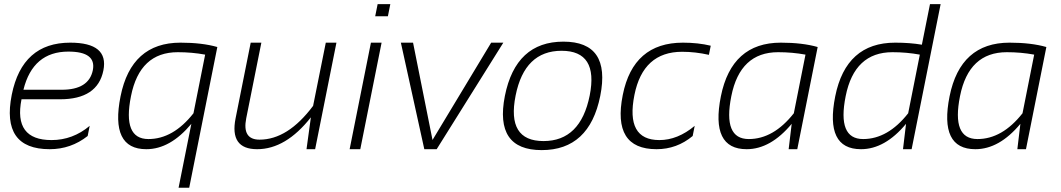

<svg xmlns="http://www.w3.org/2000/svg" viewBox="-20 -718 5105 924"><path d="M477.5 -378.9Q449.7 -240.2 269 -240.2H83.5Q44.4 -43.9 228 -43.9Q330.1 -43.9 411.6 -112.3L401.9 -63.5Q321.3 0 219.2 0Q-15.6 0 36.6 -262.2Q86.9 -512.7 317.9 -512.7Q504.4 -512.7 477.5 -378.9ZM92.8 -286.1H277.3Q407.7 -286.1 426.8 -380.4Q444.3 -469.7 309.1 -469.7Q138.2 -469.7 92.8 -286.1Z M967.3 -455.1Q903.8 -466.8 835.4 -466.8Q652.3 -466.8 610.4 -255.4Q568.8 -48.8 694.3 -48.8Q813.5 -48.8 911.1 -172.9ZM890.6 185.5H839.4L900.9 -122.1Q799.3 0 684.1 0Q509.3 0 560.1 -254.4Q611.8 -512.7 848.6 -512.7Q952.6 -512.7 1025.9 -491.7Z M1599.1 -512.7 1496.6 0H1455.1L1476.1 -153.3Q1355.5 0 1217.3 0Q1084 0 1113.8 -148.9L1186.5 -512.7H1237.8L1165 -148.9Q1144.5 -45.9 1229 -45.9Q1365.2 -45.9 1486.8 -208.5L1547.9 -512.7Z M1858.4 -698.2 1846.7 -639.6H1785.6L1797.4 -698.2ZM1816.4 -512.7 1713.9 0H1662.6L1765.1 -512.7Z M1909.2 -512.7H1967.8L2061.5 -44.4L2343.8 -512.7H2402.3L2081.5 0H2022Z M2595.7 -39.1Q2773.9 -39.1 2817.9 -258.3Q2860.8 -473.6 2682.6 -473.6Q2504.4 -473.6 2461.4 -258.3Q2417.5 -39.1 2595.7 -39.1ZM2409.7 -256.3Q2461.9 -517.6 2691.4 -517.6Q2920.9 -517.6 2868.7 -256.3Q2816.4 4.4 2586.9 4.4Q2358.4 4.4 2409.7 -256.3Z M3313.5 -63.5Q3237.3 0 3139.6 0Q2924.8 0 2977.1 -261.2Q3027.3 -512.7 3266.6 -512.7Q3339.8 -512.7 3400.4 -498L3391.6 -454.1Q3326.2 -468.8 3262.7 -468.8Q3074.7 -468.8 3033.2 -261.2Q2989.7 -43.9 3153.3 -43.9Q3241.2 -43.9 3323.2 -112.3Z M3856.4 -455.1Q3793 -466.8 3724.6 -466.8Q3541.5 -466.8 3499.5 -255.4Q3458 -48.8 3583.5 -48.8Q3702.6 -48.8 3800.3 -172.9ZM3816.9 0H3775.4L3790 -122.1Q3688.5 0 3573.2 0Q3398.4 0 3449.2 -254.4Q3501 -512.7 3737.8 -512.7Q3841.8 -512.7 3915 -491.7Z M4367.2 0H4325.7L4340.3 -122.1Q4238.8 0 4123.5 0Q3948.7 0 3999.5 -254.4Q4051.3 -512.7 4288.1 -512.7Q4359.4 -512.7 4416.5 -502.9L4455.6 -698.2H4506.8ZM4406.7 -455.1Q4343.3 -466.8 4274.9 -466.8Q4091.8 -466.8 4049.8 -255.4Q4008.3 -48.8 4133.8 -48.8Q4252.9 -48.8 4350.6 -172.9Z M4957 -455.1Q4893.6 -466.8 4825.2 -466.8Q4642.1 -466.8 4600.1 -255.4Q4558.6 -48.8 4684.1 -48.8Q4803.2 -48.8 4900.9 -172.9ZM4917.5 0H4876L4890.6 -122.1Q4789.1 0 4673.8 0Q4499 0 4549.8 -254.4Q4601.6 -512.7 4838.4 -512.7Q4942.4 -512.7 5015.6 -491.7Z"/></svg>

Font: Sansation Light
Style: Light Italic
Weight: 300
Designer: Bernd Montag
Version: Version 1.301